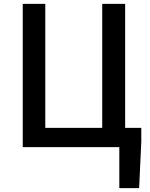

<svg xmlns="http://www.w3.org/2000/svg" viewBox="-20 -757 772 988"><path d="M594 211V0H97V-737H213V-99H506V-737H624V-99H707V-27L696 211Z"/></svg>

Font: Source Han Sans SC Medium
Style: Regular
Weight: 500
Designer: Ryoko NISHIZUKA 西塚涼子 (kana, bopomofo & ideographs); Paul D. Hunt (Latin, Greek & Cyrillic); Sandoll Communications 산돌커뮤니
Foundry: Adobe
Version: Version 2.004;hotconv 1.0.118;makeotfexe 2.5.65603